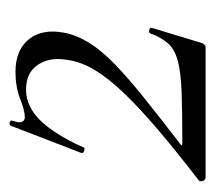

<svg xmlns="http://www.w3.org/2000/svg" viewBox="-44 -408 452 403"><g transform="rotate(-90 181.5 -206.0)"><path d="M5 -14.4Q67 -62.2 112.3 -100.8Q157.6 -139.4 188.4 -171.7Q219.2 -204 236.4 -232.4Q253.6 -260.8 257.6 -289Q264.4 -326.8 247.7 -351.8Q231 -376.8 195.6 -376.8Q159.4 -376.8 129.8 -345.9Q100.2 -315 74.2 -256.4Q73.2 -252.8 67.3 -254.7Q61.4 -256.6 62.4 -260.6L119.8 -409.4Q121.8 -412.4 126.6 -411.2Q131.4 -410 130.2 -405.8Q124.8 -389.6 128.1 -384.5Q131.4 -379.4 137.4 -379.4Q151.4 -379.4 176 -389.2Q200.6 -399 232.8 -399Q278.4 -399 301 -371Q323.6 -343 314.8 -296.6Q309.4 -269.4 293.1 -243.5Q276.8 -217.6 248.2 -190Q219.6 -162.4 178.2 -129.1Q136.8 -95.8 81.2 -53.2Q77.6 -51.4 78.8 -50.1Q80 -48.8 82.8 -48.8Q149 -48.8 189.9 -50.3Q230.8 -51.8 255 -58.1Q279.2 -64.4 291.9 -78.3Q304.6 -92.2 313.4 -116Q315.2 -119.6 320.7 -118.2Q326.2 -116.8 325 -112.8L293.4 -8.6Q292.4 -5.4 290.2 -2.7Q288 0 284 0Q220 0 148.3 0Q76.6 0 10.4 0Q6.4 0 3.9 -5.1Q1.4 -10.2 5 -14.4Z"/></g></svg>

Font: Cormorant Light
Style: Italic
Weight: 300
Italic angle: -10°
Designer: Christian Thalmann (Catharsis Fonts)
Foundry: Catharsis Fonts
Version: Version 4.000